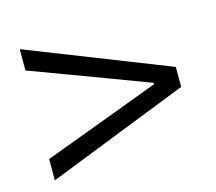

<svg xmlns="http://www.w3.org/2000/svg" viewBox="-67 -610 626 557"><g transform="rotate(-15 246.0 -332.0)"><path d="M34 -135V-199L251 -280L384 -330V-334L251 -384L34 -465V-529L458 -362V-302Z"/></g></svg>

Font: Assistant
Style: Regular
Weight: 400
Designer: Hebrew By Ben Nathan, Latin by Paul Hunt
Version: Version 3.000